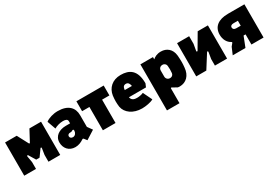

<svg xmlns="http://www.w3.org/2000/svg" viewBox="45 -1459 3714 2588"><g transform="rotate(-30 1902.5 -164.5)"><path d="M40 0H223V-106L206 -204C204 -214 218 -222 224 -212L288 -107H340L416 -212C422 -220 434 -214 432 -204L417 -106V0H600V-517H419L328 -347C324 -339 315 -339 311 -347L221 -517H40Z M985 -29 1017 12 1153 -74 1100 -148V-331C1100 -446 1027 -529 864 -529C795 -529 717 -506 675 -472L722 -340C756 -360 809 -377 859 -377C901 -377 928 -366 928 -335V-302H861C761 -302 674 -251 674 -150C674 -61 732 12 832 12C884 12 928 -9 959 -30C971 -38 977 -39 985 -29ZM870 -121C843 -121 825 -136 825 -159C825 -181 843 -194 865 -194H884L909 -206C918 -210 928 -206 928 -195V-185C928 -159 907 -121 870 -121Z M1264 0H1461V-363H1575V-517H1150V-363H1264Z M1872 10C1928 10 2011 -4 2050 -28L1982 -168C1960 -155 1910 -148 1890 -148C1862 -148 1802 -147 1790 -210H2056L2078 -262C2078 -469 1977 -527 1842 -527C1711 -527 1630 -446 1614 -338C1610 -305 1608 -277 1608 -249C1608 -221 1610 -196 1614 -164C1633 -64 1733 10 1872 10ZM1790 -322C1795 -367 1809 -388 1845 -388C1882 -388 1895 -357 1902 -322Z M2146 200H2341V-27C2341 -37 2347 -42 2360 -34L2425 3C2432 5 2441 7 2458 7C2557 7 2631 -63 2640 -182C2643 -214 2645 -237 2645 -261C2645 -296 2644 -328 2640 -371C2629 -473 2559 -529 2470 -529C2407 -529 2368 -505 2342 -482V-517H2146ZM2400 -156C2366 -156 2342 -182 2342 -213V-306C2342 -338 2363 -363 2400 -363C2432 -363 2453 -340 2455 -316C2459 -274 2459 -245 2455 -203C2453 -179 2434 -156 2400 -156Z M2717 0H2874L3008 -212C3014 -222 3027 -213 3025 -204L3008 -101V0H3197V-517H3038L2905 -290C2899 -280 2885 -286 2887 -296L2905 -398V-517H2717Z M3285 0H3483L3545 -158H3576V0H3765V-517H3510C3355 -517 3271 -448 3271 -327C3271 -252 3306 -193 3357 -166C3367 -161 3369 -153 3363 -147L3331 -108ZM3508 -292C3475 -292 3459 -309 3459 -333C3459 -353 3475 -369 3508 -369H3578V-292Z"/></g></svg>

Font: Finlandica Black
Style: Regular
Weight: 900
Designer: Niklas Ekholm, Juho Hiilivirta, Jaakko Suomalainen
Foundry: Helsinki Type Studio
Version: Version 2.000;Glyphs 3.2 (3202)